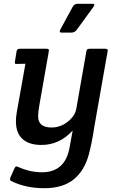

<svg xmlns="http://www.w3.org/2000/svg" viewBox="-20 -752 635 1012"><path d="M33 0ZM534 -495Q548 -495 548 -487Q548 -484 547 -480L477 -83Q465 -2 449 59Q426 147 368.5 193.5Q311 240 214 240Q117 240 43 204Q33 200 33 194Q33 188 35 183L56 136Q60 127 64 125.5Q68 124 76 128Q138 156 201 156Q324 156 347 24L363 -64Q294 12 198 12Q133 12 98.5 -19.5Q64 -51 64 -112Q64 -135 68 -158L114 -416L72 -415Q62 -414 59.5 -417Q57 -420 59 -429L67 -480Q69 -489 72.5 -492Q76 -495 86 -495H224Q234 -495 236.5 -492Q239 -489 237 -480L188 -201Q181 -164 181 -138Q181 -80 252 -80Q298 -80 336.5 -110Q375 -140 382 -178L435 -480Q436 -489 440 -492Q444 -495 454 -495ZM309 -580Q295 -580 295 -585.5Q295 -591 299 -598L362 -714Q370 -732 390 -732H465Q477 -732 477 -727Q477 -722 472 -715L386 -597Q375 -580 355 -580Z"/></svg>

Font: Crete Round
Style: Italic
Weight: 400
Designer: Veronika Burian
Foundry: TypeTogether
Version: Version 1.001; ttfautohint (v1.6)